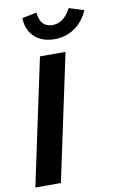

<svg xmlns="http://www.w3.org/2000/svg" viewBox="-101 -993 641 1047"><g transform="rotate(-10 219.0 -469.5)"><path d="M7 0 156 -700H297.5L148.5 0ZM251.9 -778.6Q182.3 -778.6 141 -817.3Q99.7 -856 97.6 -921.9L178.6 -938.7Q181.8 -897.9 200.7 -877Q219.6 -856.2 253.9 -856.2Q316.9 -856.2 355.4 -932.2L438.3 -906.1Q410.5 -844.1 362.1 -811.3Q313.7 -778.6 251.9 -778.6Z"/></g></svg>

Font: Red Hat Display VF
Style: Italic
Weight: 300
Italic angle: -12°
Designer: Pentagram, MCKL
Foundry: Pentagram, MCKL
Version: Version 1.023